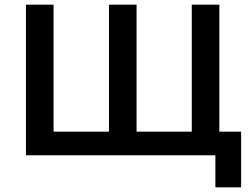

<svg xmlns="http://www.w3.org/2000/svg" viewBox="-20 -664 1075 821"><path d="M918 -644V0H91V-644H209V-101H446V-644H564V-101H800V-644ZM1011 -101V137H901V0H798V-101Z"/></svg>

Font: Montserrat Ace
Style: Bold
Weight: 600
Designer: Julieta Ulanovsky
Foundry: Julieta Ulanovsky
Version: Version 1